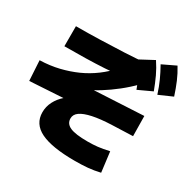

<svg xmlns="http://www.w3.org/2000/svg" viewBox="-187 -1042 1257 1254"><g transform="rotate(30 442.0 -415.0)"><path d="M190 -147.8Q190 -190 209.4 -228.3Q228.9 -266.7 265.6 -298.9Q302.2 -331.1 352.2 -348.9L362.2 -302.2L13.3 -281.1L4.4 -432.2Q81.1 -434.4 147.8 -450.6Q214.4 -466.7 273.9 -493.3Q333.3 -520 385.6 -558.9Q437.8 -597.8 483.3 -648.9L525.6 -611.1Q464.4 -603.3 399.4 -599.4Q334.4 -595.6 260 -593.9Q185.6 -592.2 98.9 -592.2V-743.3Q192.2 -743.3 281.7 -746.1Q371.1 -748.9 458.9 -752.8Q546.7 -756.7 633.3 -765.6L651.1 -623.3Q607.8 -578.9 556.7 -538.3Q505.6 -497.8 453.9 -465.6Q402.2 -433.3 357.8 -416.7L348.9 -436.7L778.9 -458.9L781.1 -307.8L626.7 -302.2Q540 -298.9 482.8 -286.7Q425.6 -274.4 397.2 -254.4Q368.9 -234.4 368.9 -204.4Q368.9 -164.4 408.9 -146.7Q448.9 -128.9 540 -128.9Q582.2 -128.9 616.7 -132.8Q651.1 -136.7 701.1 -147.8L720 3.3Q672.2 14.4 628.9 18.3Q585.6 22.2 531.1 22.2Q358.9 22.2 274.4 -18.9Q190 -60 190 -147.8ZM648.9 -581.1Q631.1 -631.1 610 -673.3Q588.9 -715.6 562.2 -760L662.2 -813.3Q691.1 -770 711.7 -726.1Q732.2 -682.2 752.2 -628.9ZM783.3 -621.1Q766.7 -673.3 747.2 -716.1Q727.8 -758.9 702.2 -804.4L802.2 -852.2Q828.9 -808.9 847.8 -764.4Q866.7 -720 884.4 -665.6Z"/></g></svg>

Font: Paperlogy 9 Black
Style: Regular
Weight: 900
Designer: redesigned by Lee Juim, glyphs from Gmarket Sans & Montserrat
Foundry: PT&
Version: Version 1.001